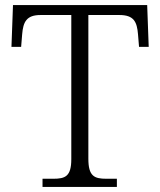

<svg xmlns="http://www.w3.org/2000/svg" viewBox="-20 -734 630 754"><path d="M147 0H439V-32H398C350 -32 327 -42 327 -111V-675H449C506 -675 518 -648 522 -599L526 -550H564L558 -714H31L25 -550H63L67 -599C71 -648 84 -675 139 -675H260V-109C260 -41 236 -32 189 -32H147Z"/></svg>

Font: Noto Serif Devanagari Light
Style: Regular
Weight: 300
Designer: Universal Thirst, Indian Type Foundry and the Monotype Design Team
Foundry: Monotype Imaging Inc.
Version: Version 2.004